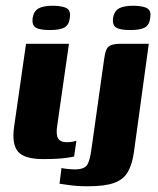

<svg xmlns="http://www.w3.org/2000/svg" viewBox="-20 -552 553 671"><path d="M132 4Q65 4 43 -22Q21 -48 29 -107L71 -399H221L180 -113Q175 -82 183 -68.5Q191 -55 213 -55Q226 -55 235 -57Q244 -59 247 -60L239 -5Q235 -4 223.5 -2Q212 0 190.5 2Q169 4 132 4ZM154 -447Q118 -447 104.5 -456Q91 -465 94 -489Q98 -513 114.5 -522.5Q131 -532 167 -532Q202 -531 215 -522Q228 -513 224 -489Q221 -465 205.5 -456Q190 -447 154 -447ZM287 99Q250 99 222.5 95Q195 91 188 90L195 35Q201 37 216.5 38.5Q232 40 241 40Q276 40 285.5 23Q295 6 300 -34L344 -346Q347 -368 352 -379Q357 -390 369 -394.5Q381 -399 404 -399H500L448 -20Q442 22 427 48.5Q412 75 379.5 87Q347 99 287 99ZM435 -447Q399 -447 385.5 -456Q372 -465 375 -489Q379 -513 395.5 -522.5Q412 -532 448 -532Q483 -531 496 -522Q509 -513 505 -489Q502 -465 486.5 -456Q471 -447 435 -447Z"/></svg>

Font: Genos Thin
Style: Bold Italic
Weight: 700
Italic angle: -8°
Version: Version 1.010